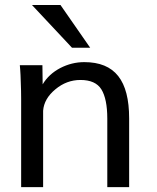

<svg xmlns="http://www.w3.org/2000/svg" viewBox="-20 -769 647 789"><path d="M157.2 0V-314C159.7 -347.2 176.8 -376.5 207.5 -401.9C238.3 -427.7 272.9 -440.4 310.5 -440.4C351.6 -440.4 380.4 -427.7 396.5 -401.9C412.6 -376 420.9 -335.9 420.9 -281.7V0H510.7V-282.2C510.7 -438 452.6 -513.7 326.2 -513.7C291.5 -513.7 258.8 -505.4 227.5 -489.3C196.8 -473.1 172.4 -451.2 155.3 -422.4L154.3 -501H61.5L63 -482.9C64 -470.7 64.9 -453.1 65.4 -430.2C66.4 -407.2 66.9 -384.3 66.9 -362.3V0ZM350.6 -572.8 228.5 -748.5H111.3L275.9 -572.8Z"/></svg>

Font: Ride
Style: Regular
Weight: 400
Version: Version 3.000